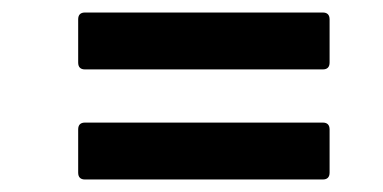

<svg xmlns="http://www.w3.org/2000/svg" viewBox="-20 -455 612 307"><path d="M116 -344Q105 -344 105 -355V-424Q105 -435 116 -435H496Q507 -435 507 -424V-355Q507 -344 496 -344ZM116 -168Q105 -168 105 -179V-248Q105 -259 116 -259H496Q507 -259 507 -248V-179Q507 -168 496 -168Z"/></svg>

Font: Sofia Sans Semi Condensed
Style: Bold Italic
Weight: 700
Italic angle: -9°
Version: Version 4.100